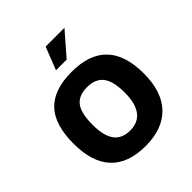

<svg xmlns="http://www.w3.org/2000/svg" viewBox="-197 -836 981 981"><g transform="rotate(-45 293.5 -345.5)"><path d="M40 -254Q40 -392 102.5 -456.5Q165 -521 293 -521Q548 -521 548 -254Q548 -123 482 -54Q416 15 293 15Q167 15 103.5 -53Q40 -121 40 -254ZM410 -254Q410 -336 381.5 -373Q353 -410 293 -410Q232 -410 204.5 -373.5Q177 -337 177 -254Q177 -174 205.5 -135.5Q234 -97 293 -97Q351 -97 380.5 -137Q410 -177 410 -254ZM426 -706 319 -583H242L290 -706Z"/></g></svg>

Font: XXII Aven Bold
Style: Regular
Weight: 700
Designer: Lecter Johnson
Foundry: Doubletwo Studios
Version: Version 1.001